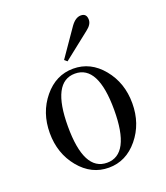

<svg xmlns="http://www.w3.org/2000/svg" viewBox="-130 -773 755 875"><g transform="rotate(-20 248.0 -336.0)"><path d="M364 -684Q392 -684 392 -653Q392 -630 364 -609L236 -508L223 -519L315 -652Q338 -684 364 -684ZM248 -12Q360 -12 360 -228Q360 -444 248 -444Q136 -444 136 -228Q136 -12 248 -12ZM248 12Q164 12 106 -58.5Q48 -129 48 -228Q48 -327 106 -397.5Q164 -468 248 -468Q332 -468 390 -397.5Q448 -327 448 -228Q448 -129 390 -58.5Q332 12 248 12Z"/></g></svg>

Font: Old Standard TT
Style: Regular
Weight: 400
Designer: Alexey Kryukov <alexios@thessalonica.org.ru>
Version: Version 2.2